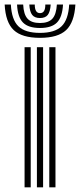

<svg xmlns="http://www.w3.org/2000/svg" viewBox="-56 -802 343 822"><path d="M155 0V-600H181.5V0ZM49.2 0V-600H75.5V0ZM102 0V-600H128.5V0ZM115.2 -640Q38 -640 2.9 -673.1Q-32.2 -706.2 -36 -782.5H-9.5Q-6.2 -717.5 22.8 -689.4Q51.8 -661.2 115.2 -661.2Q178.5 -661.2 207.5 -689.4Q236.5 -717.5 240.2 -782.5H266.8Q262.2 -706.2 227.1 -673.1Q192 -640 115.2 -640ZM115.2 -682.2Q65.2 -682.2 42.4 -705.5Q19.5 -728.8 17 -782.5H43.2Q45.2 -740.2 62 -721.9Q78.8 -703.5 115.2 -703.5Q151.5 -703.5 168.2 -721.9Q185 -740.2 187.5 -782.5H213.8Q210.8 -728.8 187.9 -705.5Q165 -682.2 115.2 -682.2ZM115.2 -724.8Q92.5 -724.8 81.9 -738.1Q71.2 -751.5 69.5 -782.5H92.8Q92.8 -745.8 115.2 -745.8Q138.5 -745.8 138 -782.5H161Q159 -751.5 148.5 -738.1Q138 -724.8 115.2 -724.8Z"/></svg>

Font: Big Shoulders Inline Text ExtraBold
Style: Regular
Weight: 800
Designer: Patric King
Foundry: XO Type Co
Version: Version 1.000